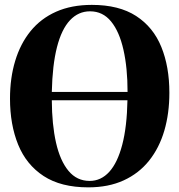

<svg xmlns="http://www.w3.org/2000/svg" viewBox="-20 -774 753 806"><path d="M350.5 12.5Q236 12.5 163.2 -35Q90.5 -82.5 56.2 -166.8Q22 -251 22 -360Q22 -446.5 43.8 -518.5Q65.5 -590.5 108.2 -643.2Q151 -696 215.5 -724.8Q280 -753.5 365.5 -753.5Q479.5 -753.5 551.5 -706.8Q623.5 -660 657.2 -577Q691 -494 691 -384.5Q691 -298 669.8 -225.5Q648.5 -153 605.8 -99.5Q563 -46 499.2 -16.8Q435.5 12.5 350.5 12.5ZM356.5 -14.5Q404 -14.5 438.8 -52.8Q473.5 -91 493.2 -166.5Q513 -242 515 -353H197.5Q198 -251 215.2 -175Q232.5 -99 267.5 -56.8Q302.5 -14.5 356.5 -14.5ZM197.5 -388H515.5Q515.5 -489 498.2 -565.2Q481 -641.5 446.2 -684Q411.5 -726.5 358 -726.5Q309 -726.5 273.8 -689Q238.5 -651.5 219.2 -576.2Q200 -501 197.5 -388Z"/></svg>

Font: Merriweather 144pt
Style: Bold
Weight: 700
Version: Version 2.100